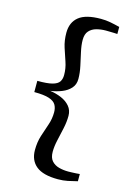

<svg xmlns="http://www.w3.org/2000/svg" viewBox="-138 -880 780 1090"><g transform="rotate(15 252.0 -334.5)"><path d="M314.5 137.5Q227.5 137.5 186.8 104.5Q146 71.5 146 10.5Q146 -36 158.5 -74.8Q171 -113.5 183.5 -149.8Q196 -186 196 -224.5Q196 -249 185.5 -267.5Q175 -286 145.2 -296Q115.5 -306 57.5 -306V-372Q115.5 -371.5 145.2 -379.5Q175 -387.5 185.5 -403.5Q196 -419.5 196 -443.5Q196 -482.5 183.5 -518.8Q171 -555 158.5 -593.8Q146 -632.5 146 -678.5Q146 -740 186.8 -772.8Q227.5 -805.5 315.5 -805.5Q345.5 -805.5 371.8 -800.5Q398 -795.5 427.5 -788V-746.5Q422 -747 407.8 -747.5Q393.5 -748 379.2 -748.2Q365 -748.5 360 -748.5Q331 -748.5 305 -741.5Q279 -734.5 262.5 -716.2Q246 -698 246 -663.5Q246 -632.5 254.5 -594.5Q263 -556.5 271.5 -517.2Q280 -478 280 -442.5Q280 -409.5 260.5 -387.8Q241 -366 209.8 -353.5Q178.5 -341 143 -336Q178.5 -331 209.8 -317.8Q241 -304.5 260.5 -281.5Q280 -258.5 280 -225.5Q280 -190 271.5 -151.2Q263 -112.5 254.5 -74.8Q246 -37 246 -6Q246 29 262.5 47.5Q279 66 305 73Q331 80 360 80Q366 80 380.2 79.5Q394.5 79 408.2 78.2Q422 77.5 427.5 76.5V119Q398.5 126.5 371.8 132Q345 137.5 314.5 137.5Z"/></g></svg>

Font: Merriweather Text
Style: Regular
Weight: 400
Designer: Eben Sorkin
Foundry: Eben Sorkin
Version: Version 2.100; ttfautohint (v1.7.19-72a1) -l 8 -r 50 -G 200 